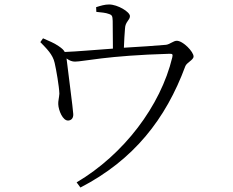

<svg xmlns="http://www.w3.org/2000/svg" viewBox="-20 -788 1040 857"><path d="M410 -735C430 -733 453 -731 465 -726C481 -721 482 -716 483 -695L484 -571C411 -566 324 -558 269 -556C265 -564 257 -572 242 -582C222 -596 199 -605 172 -617L160 -600C187 -572 216 -545 224 -507C231 -477 244 -402 245 -370C244 -353 239 -335 240 -323C241 -296 260 -248 285 -250C298 -251 308 -260 307 -279C307 -294 281 -490 277 -527C291 -517 302 -513 315 -513C351 -513 456 -540 737 -548C750 -548 752 -546 749 -532C697 -315 532 -98 322 26L339 49C577 -74 720 -257 807 -492C813 -509 844 -520 844 -536C844 -557 797 -606 769 -606C754 -606 738 -590 721 -588C679 -584 600 -579 533 -575C534 -603 536 -639 538 -661C539 -691 560 -698 560 -716C560 -735 505 -768 467 -768C448 -768 431 -763 409 -756Z"/></svg>

Font: Noto Serif CJK KR Light
Style: Regular
Weight: 300
Designer: Ryoko NISHIZUKA 西塚涼子 (kana & ideographs); Frank Grießhammer (Latin, Greek & Cyrillic); Wenlong ZHANG 张文龙 (bopomofo); San
Foundry: Adobe
Version: Version 2.001;hotconv 1.1.0;makeotfexe 2.6.0